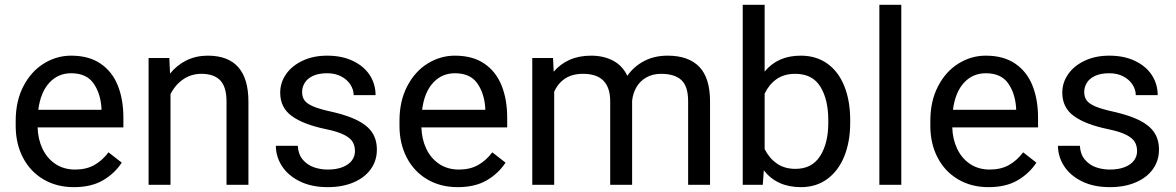

<svg xmlns="http://www.w3.org/2000/svg" viewBox="-20 -770 4898 800"><path d="M494.1 -239.3H136.7Q138.2 -189.9 157.2 -149.9Q176.3 -109.9 211.2 -86.7Q246.1 -63.5 293 -63.5Q338.9 -63.5 372.3 -82Q405.8 -100.6 432.1 -135.3L487.3 -92.3Q458 -47.4 409.2 -18.8Q360.4 9.8 288.1 9.8Q215.8 9.8 160.6 -22.9Q105.5 -55.7 75.4 -113.8Q45.4 -171.9 45.4 -245.6V-266.6Q45.4 -349.1 77.6 -410.9Q109.9 -472.7 162.8 -505.4Q215.8 -538.1 276.4 -538.1Q350.1 -538.1 398.7 -505.1Q447.3 -472.2 470.7 -414.1Q494.1 -356 494.1 -279.8ZM402.8 -319.3Q398.9 -381.3 369.4 -423.1Q339.8 -464.8 276.4 -464.8Q221.7 -464.8 185.3 -425Q148.9 -385.3 139.6 -312.5H402.8Z M1015.1 -346.2V0H923.8V-347.2Q923.8 -407.7 897.7 -435.1Q871.6 -462.4 818.8 -462.4Q776.9 -462.4 743.4 -439.5Q710 -416.5 690.4 -377.9V0H599.1V-528.3H685.5L688.5 -463.4Q717.3 -499 757.3 -518.6Q797.4 -538.1 845.7 -538.1Q1015.1 -538.1 1015.1 -346.2Z M1147.5 -383.8Q1147.5 -425.8 1171.9 -460.9Q1196.3 -496.1 1241 -517.1Q1285.6 -538.1 1343.3 -538.1Q1404.8 -538.1 1450.7 -516.1Q1496.6 -494.1 1520.8 -456.8Q1544.9 -419.4 1544.9 -373.5H1453.6Q1453.6 -396 1440.4 -417Q1427.2 -438 1402.1 -451.4Q1377 -464.8 1343.3 -464.8Q1307.6 -464.8 1284.2 -453.9Q1260.7 -442.9 1249.8 -425Q1238.8 -407.2 1238.8 -386.7Q1238.8 -365.7 1248.8 -351.8Q1258.8 -337.9 1284.9 -326.7Q1311 -315.4 1360.4 -304.7Q1426.8 -289.6 1468.3 -269Q1509.8 -248.5 1530 -218.8Q1550.3 -189 1550.3 -146.5Q1550.3 -100.6 1524.9 -65.2Q1499.5 -29.8 1453.1 -10Q1406.7 9.8 1345.7 9.8Q1278.3 9.8 1229.2 -14.4Q1180.2 -38.6 1154.8 -78.1Q1129.4 -117.7 1129.4 -162.6H1220.7Q1222.7 -127.4 1241.2 -105.2Q1259.8 -83 1287.4 -73.2Q1314.9 -63.5 1345.7 -63.5Q1381.3 -63.5 1407 -73.5Q1432.6 -83.5 1445.8 -100.8Q1459 -118.2 1459 -140.1Q1459 -162.1 1449.7 -178.2Q1440.4 -194.3 1414.1 -208Q1387.7 -221.7 1337.9 -231.9Q1243.7 -251.5 1195.6 -286.6Q1147.5 -321.8 1147.5 -383.8Z M2093.3 -239.3H1735.8Q1737.3 -189.9 1756.3 -149.9Q1775.4 -109.9 1810.3 -86.7Q1845.2 -63.5 1892.1 -63.5Q1938 -63.5 1971.4 -82Q2004.9 -100.6 2031.2 -135.3L2086.4 -92.3Q2057.1 -47.4 2008.3 -18.8Q1959.5 9.8 1887.2 9.8Q1814.9 9.8 1759.8 -22.9Q1704.6 -55.7 1674.6 -113.8Q1644.5 -171.9 1644.5 -245.6V-266.6Q1644.5 -349.1 1676.8 -410.9Q1709 -472.7 1762 -505.4Q1814.9 -538.1 1875.5 -538.1Q1949.2 -538.1 1997.8 -505.1Q2046.4 -472.2 2069.8 -414.1Q2093.3 -356 2093.3 -279.8ZM2002 -319.3Q1998 -381.3 1968.5 -423.1Q1939 -464.8 1875.5 -464.8Q1820.8 -464.8 1784.4 -425Q1748 -385.3 1738.8 -312.5H2002Z M2938.5 -347.2V0H2847.2V-348.1Q2847.2 -411.1 2818.6 -436.8Q2790 -462.4 2734.9 -462.4Q2699.7 -462.4 2673.3 -447.5Q2647 -432.6 2632.1 -407.2Q2617.2 -381.8 2613.8 -350.1V0H2522.5V-347.7Q2522.5 -462.4 2409.7 -462.4Q2364.3 -462.4 2334.5 -442.6Q2304.7 -422.9 2289.1 -387.7V0H2197.8V-528.3H2284.2L2287.1 -471.2Q2314.5 -503.4 2353.5 -520.8Q2392.6 -538.1 2442.9 -538.1Q2495.1 -538.1 2534.4 -517.3Q2573.7 -496.6 2593.8 -454.1Q2621.1 -493.2 2663.8 -515.6Q2706.5 -538.1 2761.7 -538.1Q2848.6 -538.1 2893.6 -491.7Q2938.5 -445.3 2938.5 -347.2Z M3522.5 -268.6V-258.3Q3522.5 -180.7 3498.3 -119.9Q3474.1 -59.1 3427.7 -24.7Q3381.3 9.8 3317.4 9.8Q3217.3 9.8 3162.6 -60.1L3158.2 0H3074.7V-750H3166V-471.7Q3220.2 -538.1 3316.4 -538.1Q3381.3 -538.1 3427.7 -504.6Q3474.1 -471.2 3498.3 -410.4Q3522.5 -349.6 3522.5 -268.6ZM3431.2 -268.6Q3431.2 -355.5 3398.2 -408.9Q3365.2 -462.4 3293.5 -462.4Q3247.1 -462.4 3215.6 -440.2Q3184.1 -418 3166 -379.9V-148.9Q3184.6 -111.3 3216.6 -88.9Q3248.5 -66.4 3294.4 -66.4Q3363.3 -66.4 3397.2 -119.9Q3431.2 -173.3 3431.2 -258.3Z M3644 0V-750H3735.4V0Z M4305.2 -239.3H3947.8Q3949.2 -189.9 3968.3 -149.9Q3987.3 -109.9 4022.2 -86.7Q4057.1 -63.5 4104 -63.5Q4149.9 -63.5 4183.3 -82Q4216.8 -100.6 4243.2 -135.3L4298.3 -92.3Q4269 -47.4 4220.2 -18.8Q4171.4 9.8 4099.1 9.8Q4026.9 9.8 3971.7 -22.9Q3916.5 -55.7 3886.5 -113.8Q3856.4 -171.9 3856.4 -245.6V-266.6Q3856.4 -349.1 3888.7 -410.9Q3920.9 -472.7 3973.9 -505.4Q4026.9 -538.1 4087.4 -538.1Q4161.1 -538.1 4209.7 -505.1Q4258.3 -472.2 4281.7 -414.1Q4305.2 -356 4305.2 -279.8ZM4213.9 -319.3Q4210 -381.3 4180.4 -423.1Q4150.9 -464.8 4087.4 -464.8Q4032.7 -464.8 3996.3 -425Q3960 -385.3 3950.7 -312.5H4213.9Z M4406.2 -383.8Q4406.2 -425.8 4430.7 -460.9Q4455.1 -496.1 4499.8 -517.1Q4544.4 -538.1 4602.1 -538.1Q4663.6 -538.1 4709.5 -516.1Q4755.4 -494.1 4779.5 -456.8Q4803.7 -419.4 4803.7 -373.5H4712.4Q4712.4 -396 4699.2 -417Q4686 -438 4660.9 -451.4Q4635.7 -464.8 4602.1 -464.8Q4566.4 -464.8 4543 -453.9Q4519.5 -442.9 4508.5 -425Q4497.6 -407.2 4497.6 -386.7Q4497.6 -365.7 4507.6 -351.8Q4517.6 -337.9 4543.7 -326.7Q4569.8 -315.4 4619.1 -304.7Q4685.5 -289.6 4727.1 -269Q4768.6 -248.5 4788.8 -218.8Q4809.1 -189 4809.1 -146.5Q4809.1 -100.6 4783.7 -65.2Q4758.3 -29.8 4711.9 -10Q4665.5 9.8 4604.5 9.8Q4537.1 9.8 4488 -14.4Q4439 -38.6 4413.6 -78.1Q4388.2 -117.7 4388.2 -162.6H4479.5Q4481.4 -127.4 4500 -105.2Q4518.6 -83 4546.1 -73.2Q4573.7 -63.5 4604.5 -63.5Q4640.1 -63.5 4665.8 -73.5Q4691.4 -83.5 4704.6 -100.8Q4717.8 -118.2 4717.8 -140.1Q4717.8 -162.1 4708.5 -178.2Q4699.2 -194.3 4672.9 -208Q4646.5 -221.7 4596.7 -231.9Q4502.4 -251.5 4454.3 -286.6Q4406.2 -321.8 4406.2 -383.8Z"/></svg>

Font: Heebo
Style: Regular
Weight: 400
Designer: Oded Ezer
Foundry: Meir Sadan
Version: Version 2.001; ttfautohint (v1.5.14-ce02) -l 8 -r 50 -G 200 